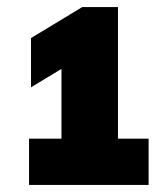

<svg xmlns="http://www.w3.org/2000/svg" viewBox="-20 -454 470 542"><path d="M313 -62.5H399.5V68H62V-62.5H153.5V-259.5L67.5 -207.5V-346.5L212 -434H313Z"/></svg>

Font: Encode Sans Semi Condensed Black
Style: Regular
Weight: 900
Width: 4
Designer: Multiple Designers
Foundry: Impallari Type
Version: Version 2.000